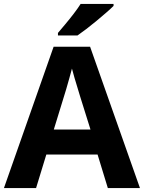

<svg xmlns="http://www.w3.org/2000/svg" viewBox="-20 -954 730 974"><path d="M527 0 475 -170H215L163 0H0L252 -717H437L690 0ZM387 -463Q382 -480 374 -506Q366 -532 358 -559Q350 -586 345 -606Q340 -586 331.5 -556.5Q323 -527 315.5 -500.5Q308 -474 304 -463L253 -297H439ZM556 -924Q542 -910 519 -890Q496 -870 469.5 -848Q443 -826 417.5 -806.5Q392 -787 373 -774H274V-787Q290 -806 311.5 -831.5Q333 -857 354 -884.5Q375 -912 389 -934H556Z"/></svg>

Font: Noto Sans Sinhala
Style: Bold
Weight: 700
Designer: Jelle Bosma - Monotype Design Team
Foundry: Monotype Imaging Inc.
Version: Version 2.006; ttfautohint (v1.8.4.7-5d5b)